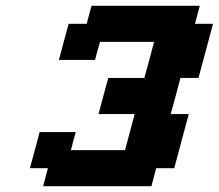

<svg xmlns="http://www.w3.org/2000/svg" viewBox="-20 -895 758 665"><path d="M129.4 -250H504.4L521 -312.5H583.5L633.8 -500H571.3Q577.1 -520.5 588.4 -562.3Q599.6 -604 605 -625H667.5L717.8 -812.5H655.3L671.9 -875H296.9L280.3 -812.5H217.8Q211.9 -792 200.7 -750Q189.5 -708 184.1 -687.5H309.1L326.2 -750H513.7Q508.3 -729.5 497.1 -687.5Q485.8 -645.5 480 -625H355Q349.1 -604 337.9 -562.3Q326.7 -520.5 321.3 -500H446.3Q440.9 -479 429.7 -437.3Q418.5 -395.5 413.1 -375H225.6L242.2 -437.5H117.2Q111.8 -417 100.6 -375Q89.4 -333 83.5 -312.5H146Z"/></svg>

Font: Faithful 32x
Style: Oblique
Weight: 400
Foundry: Faithful Resource Pack
Version: Version 1.0; January 27, 2023